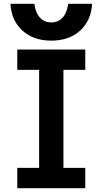

<svg xmlns="http://www.w3.org/2000/svg" viewBox="-20 -991 540 1011"><path d="M71 0V-107H186V-623H71V-730H429V-623H314V-107H429V0ZM250 -777Q156 -777 98 -830Q40 -883 35 -971H161Q167 -924 190 -898.5Q213 -873 250 -873Q287 -873 310 -898.5Q333 -924 339 -971H465Q460 -883 402 -830Q344 -777 250 -777Z"/></svg>

Font: M PLUS Code Latin SemiBold
Style: Regular
Weight: 600
Designer: Coji Morishita
Foundry: UNDERFOREST DESIGN
Version: Version 1.002; ttfautohint (v1.8.3)